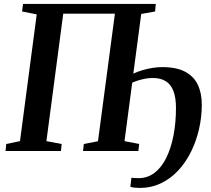

<svg xmlns="http://www.w3.org/2000/svg" viewBox="-20 -763 1066 970"><path d="M685 186.5Q674 186.5 660 185Q646 183.5 638.5 180.5L644 135Q650.5 136 660.5 136.5Q670.5 137 680 137Q725.5 137 760.8 110Q796 83 820 34.5Q844 -14 856.5 -78.5Q869 -143 869 -218Q869 -270 856 -303.5Q843 -337 817 -353Q791 -369 752 -369Q732.5 -369 714 -365.5Q695.5 -362 678.8 -356.8Q662 -351.5 648 -345.5L609 -50L683 -35.5L679 0H399.5L403.5 -35.5L475 -49.5L560.5 -694H299.5L214.5 -50L291.5 -35.5L288 0H8L11.5 -35.5L81 -50L165.5 -690.5L91.5 -705L96.5 -743H767L763.5 -705L693.5 -692.5L653.5 -391Q676 -401.5 700.8 -408.8Q725.5 -416 750.8 -420Q776 -424 800.5 -424Q871 -424 915 -400.8Q959 -377.5 979.2 -335Q999.5 -292.5 999.5 -234.5Q999.5 -172 985.5 -110.8Q971.5 -49.5 944.8 4.2Q918 58 879.8 99Q841.5 140 792.5 163.2Q743.5 186.5 685 186.5Z"/></svg>

Font: Merriweather 60pt SemiBold
Style: Italic
Weight: 600
Italic angle: -7.8°
Version: Version 2.101